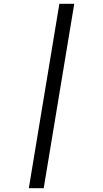

<svg xmlns="http://www.w3.org/2000/svg" viewBox="-20 -843 540 1006"><path d="M131 143 291 -823H369L209 143Z"/></svg>

Font: Iosevka Term Curly
Style: Italic
Weight: 400
Italic angle: -9°
Designer: Belleve Invis
Foundry: Belleve Invis
Version: Version 32.3.0